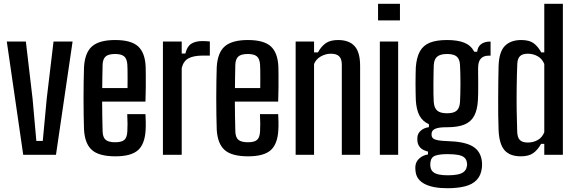

<svg xmlns="http://www.w3.org/2000/svg" viewBox="-20 -820 3055 1017"><path d="M103 0 16 -600H117L152.5 -297.5L172.5 -73.5H206.5L227.5 -297.5L263.5 -600H364.5L276.5 0Z M591.5 8Q504 8 466.5 -25.8Q429 -59.5 425 -134.5Q424 -167.5 423.2 -210.2Q422.5 -253 422.5 -298.8Q422.5 -344.5 423.2 -387.8Q424 -431 425 -464Q429.5 -542 468.2 -575Q507 -608 590 -608Q674 -608 711 -574.8Q748 -541.5 751.5 -468Q752 -456.5 752.2 -425.5Q752.5 -394.5 752.2 -355.8Q752 -317 750.5 -282H521Q521 -243.5 521.8 -204.2Q522.5 -165 523.5 -124Q524.5 -92 540 -79.2Q555.5 -66.5 590 -66.5Q624.5 -66.5 638.8 -79.2Q653 -92 654.5 -124.5Q655.5 -139.5 655.5 -163.5Q655.5 -187.5 654 -215.5H750.5Q751.5 -201.5 752 -176Q752.5 -150.5 751.5 -134.5Q748 -58 711.5 -25Q675 8 591.5 8ZM521.5 -353.5H655.5Q655.5 -379 655.8 -404.5Q656 -430 655.5 -449.8Q655 -469.5 654.5 -477.5Q652.5 -509 637.5 -521.5Q622.5 -534 590 -534Q553.5 -534 539 -520.2Q524.5 -506.5 523.5 -477.5Q523 -447 522.2 -415.8Q521.5 -384.5 521.5 -353.5Z M843 0V-600H942.5V-536.5H962Q970.5 -573.5 992.8 -588Q1015 -602.5 1052 -602.5Q1062 -602.5 1072.2 -601.8Q1082.5 -601 1091.5 -600.5V-525.5H1053Q1005.5 -525.5 978.5 -511Q951.5 -496.5 942.5 -459.5V0Z M1294.5 8Q1207 8 1169.5 -25.8Q1132 -59.5 1128 -134.5Q1127 -167.5 1126.2 -210.2Q1125.5 -253 1125.5 -298.8Q1125.5 -344.5 1126.2 -387.8Q1127 -431 1128 -464Q1132.5 -542 1171.2 -575Q1210 -608 1293 -608Q1377 -608 1414 -574.8Q1451 -541.5 1454.5 -468Q1455 -456.5 1455.2 -425.5Q1455.5 -394.5 1455.2 -355.8Q1455 -317 1453.5 -282H1224Q1224 -243.5 1224.8 -204.2Q1225.5 -165 1226.5 -124Q1227.5 -92 1243 -79.2Q1258.5 -66.5 1293 -66.5Q1327.5 -66.5 1341.8 -79.2Q1356 -92 1357.5 -124.5Q1358.5 -139.5 1358.5 -163.5Q1358.5 -187.5 1357 -215.5H1453.5Q1454.5 -201.5 1455 -176Q1455.5 -150.5 1454.5 -134.5Q1451 -58 1414.5 -25Q1378 8 1294.5 8ZM1224.5 -353.5H1358.5Q1358.5 -379 1358.8 -404.5Q1359 -430 1358.5 -449.8Q1358 -469.5 1357.5 -477.5Q1355.5 -509 1340.5 -521.5Q1325.5 -534 1293 -534Q1256.5 -534 1242 -520.2Q1227.5 -506.5 1226.5 -477.5Q1226 -447 1225.2 -415.8Q1224.5 -384.5 1224.5 -353.5Z M1546 0V-600H1643.5V-542.5H1664Q1682 -575 1706 -591.5Q1730 -608 1770.5 -608Q1829 -608 1858.2 -575.8Q1887.5 -543.5 1887.5 -471V0H1790.5V-479Q1790 -509 1776 -522.2Q1762 -535.5 1732.5 -535.5Q1705 -535.5 1679.2 -521Q1653.5 -506.5 1643.5 -481V0Z M1982.5 -712V-800H2098.5V-712ZM1992 0V-600H2089V0Z M2349.5 177Q2274 177 2230.5 155Q2187 133 2181.5 90Q2180.5 83 2180 75.8Q2179.5 68.5 2180 62.5Q2182 35.5 2201.5 18.8Q2221 2 2247 -2V-17Q2218.5 -24.5 2206 -38.2Q2193.5 -52 2191 -71.5Q2190.5 -76 2190.5 -82Q2190.5 -88 2191 -94Q2193 -114.5 2209.8 -128.8Q2226.5 -143 2252 -146.5V-162Q2217.5 -177.5 2201.5 -208.5Q2185.5 -239.5 2182.5 -289.5Q2182 -306.5 2181.5 -330Q2181 -353.5 2181 -378.5Q2181 -403.5 2181.5 -426Q2182 -448.5 2182.5 -464Q2186.5 -516 2204 -547.8Q2221.5 -579.5 2256.5 -593.8Q2291.5 -608 2348 -608Q2405 -608 2440 -593.5Q2475 -579 2492 -546H2507.5Q2510.5 -573 2528.8 -586.5Q2547 -600 2578.5 -600V-525H2566.5Q2541.5 -525 2527 -509.5Q2512.5 -494 2512.5 -459.5V-434Q2512.5 -430 2512.8 -412.5Q2513 -395 2513 -371.8Q2513 -348.5 2512.8 -326Q2512.5 -303.5 2511.5 -289.5Q2508.5 -237 2491.2 -205.5Q2474 -174 2439.2 -160Q2404.5 -146 2347.5 -146Q2305.5 -146.5 2285.8 -138Q2266 -129.5 2266 -111V-106Q2266 -94 2274.2 -87Q2282.5 -80 2301 -76.8Q2319.5 -73.5 2352 -72.5Q2440.5 -70 2483.2 -45Q2526 -20 2532.5 34.5Q2533.5 42 2533.5 51Q2533.5 60 2532.5 68.5Q2528 109 2505.2 133Q2482.5 157 2443 167Q2403.5 177 2349.5 177ZM2352 108.5Q2382.5 108.5 2403.8 104.2Q2425 100 2437.2 89.8Q2449.5 79.5 2452.5 62.5Q2454.5 56 2454.2 50Q2454 44 2452.5 37.5Q2449.5 22.5 2438.5 13.5Q2427.5 4.5 2406.5 0.5Q2385.5 -3.5 2352 -3.5Q2311.5 -4 2287.5 3.8Q2263.5 11.5 2260 39Q2259 47.5 2259 52.5Q2259 57.5 2260 63.5Q2262.5 81 2274 90.8Q2285.5 100.5 2305.5 104.5Q2325.5 108.5 2352 108.5ZM2348 -220Q2383.5 -220 2399 -234Q2414.5 -248 2416.5 -278.5Q2417.5 -294 2418.2 -320.8Q2419 -347.5 2419 -377.8Q2419 -408 2418.2 -434.5Q2417.5 -461 2416.5 -476.5Q2415 -506.5 2399.5 -520.2Q2384 -534 2348 -534Q2312.5 -534 2295.8 -520Q2279 -506 2277.5 -473.5Q2277 -459.5 2276.5 -433.5Q2276 -407.5 2275.8 -377.8Q2275.5 -348 2276 -321.5Q2276.5 -295 2277.5 -280Q2279.5 -249 2295.5 -234.5Q2311.5 -220 2348 -220Z M2739 8Q2681 8 2652.8 -24Q2624.5 -56 2621 -129Q2619.5 -166 2619 -211Q2618.5 -256 2618.8 -302.8Q2619 -349.5 2619.5 -393Q2620 -436.5 2621 -471Q2623.5 -545.5 2654.2 -576.8Q2685 -608 2741 -608Q2783 -608 2806 -591.5Q2829 -575 2847 -542.5H2863V-800H2961.5V0H2863V-58H2846Q2828 -25.5 2804.2 -8.8Q2780.5 8 2739 8ZM2776 -65Q2804 -65 2828 -78.2Q2852 -91.5 2863 -119.5V-481Q2852 -508.5 2828 -522Q2804 -535.5 2776 -535.5Q2747 -535.5 2734 -522.2Q2721 -509 2720 -481Q2717.5 -421.5 2716.8 -358Q2716 -294.5 2716.8 -234Q2717.5 -173.5 2719.5 -123.5Q2720.5 -91 2734 -78Q2747.5 -65 2776 -65Z"/></svg>

Font: Big Shoulders Text Thin SemiBold
Style: Regular
Weight: 600
Version: Version 2.002